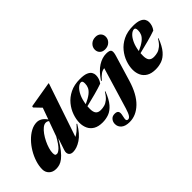

<svg xmlns="http://www.w3.org/2000/svg" viewBox="-78 -1366 2219 2219"><g transform="rotate(-45 1031.0 -257.0)"><path d="M650.5 -183Q588.5 -77.5 518.5 -31.2Q448.5 15 387.5 15Q348.5 15 332.5 -9.5Q316.5 -34 329.5 -73.5L378.5 -220Q333.5 -143 296.2 -96.5Q259 -50 227.5 -25.8Q196 -1.5 167.5 6.8Q139 15 111 15Q56.5 15 24.2 -16.8Q-8 -48.5 -8 -95.5Q-8 -152 11.2 -212.2Q30.5 -272.5 64 -328.5Q97.5 -384.5 141 -429.2Q184.5 -474 233.5 -500.5Q282.5 -527 332.5 -527Q364 -527 393.5 -509.8Q423 -492.5 449.5 -454L500.5 -595.5L422 -677.5L426 -694L739.5 -747H750.5L528.5 -90.5Q552.5 -102 580.8 -124.8Q609 -147.5 644 -188ZM210 -144Q210 -119.5 216 -110.8Q222 -102 239.5 -102Q261 -102 294 -133.2Q327 -164.5 375.5 -250.5L442 -434.5Q426 -449.5 402 -449.5Q377 -449.5 350.2 -428Q323.5 -406.5 298.5 -371.8Q273.5 -337 253.5 -296Q233.5 -255 221.8 -215Q210 -175 210 -144Z M1147 -219Q1110 -121.5 1066 -71Q1022 -20.5 973 -2.8Q924 15 870 15Q802 15 759.2 -10Q716.5 -35 696.5 -77.2Q676.5 -119.5 676.5 -171Q676.5 -227.5 698 -289.5Q719.5 -351.5 763.5 -405.5Q807.5 -459.5 875.8 -493.2Q944 -527 1037.5 -527Q1103.5 -527 1139 -512.2Q1174.5 -497.5 1188 -474.5Q1201.5 -451.5 1201.5 -427.5Q1201.5 -369 1166 -323Q1111 -303 1032.2 -282Q953.5 -261 877 -242.5Q875.5 -221 875.5 -198.5Q875.5 -149.5 894.5 -125.5Q913.5 -101.5 957 -101.5Q987 -101.5 1017.2 -109.8Q1047.5 -118 1078.2 -143.2Q1109 -168.5 1139 -219ZM1019.5 -492Q993.5 -492 964.8 -465.8Q936 -439.5 913 -390.2Q890 -341 880.5 -273Q947.5 -303 982.8 -331Q1018 -359 1031 -387.8Q1044 -416.5 1044 -448.5Q1044 -473.5 1037.5 -482.8Q1031 -492 1019.5 -492Z M1399.5 -644Q1399.5 -684.5 1430 -714.2Q1460.5 -744 1509 -744Q1549 -744 1572.5 -720.5Q1596 -697 1596 -661.5Q1596 -621 1565.5 -591.5Q1535 -562 1486.5 -562Q1446.5 -562 1423 -585.5Q1399.5 -609 1399.5 -644ZM1427.5 -107Q1376.5 62 1288.5 147.2Q1200.5 232.5 1094.5 232.5Q1026.5 232.5 991.2 202.8Q956 173 956 127.5Q956 93 977.2 67Q998.5 41 1037.5 41Q1076 41 1087 61.5Q1098 82 1086.5 126.5Q1075.5 170.5 1080.5 184.2Q1085.5 198 1104 198Q1121.5 198 1138 174.5Q1154.5 151 1173 90.5L1325.5 -416Q1295 -413.5 1268.2 -395.2Q1241.5 -377 1203 -333.5L1195.5 -339Q1260.5 -436.5 1327.5 -478.2Q1394.5 -520 1459 -520Q1517.5 -520 1528 -497.2Q1538.5 -474.5 1522 -421Z M2015 -219Q1978 -121.5 1934 -71Q1890 -20.5 1841 -2.8Q1792 15 1738 15Q1670 15 1627.2 -10Q1584.5 -35 1564.5 -77.2Q1544.5 -119.5 1544.5 -171Q1544.5 -227.5 1566 -289.5Q1587.5 -351.5 1631.5 -405.5Q1675.5 -459.5 1743.8 -493.2Q1812 -527 1905.5 -527Q1971.5 -527 2007 -512.2Q2042.5 -497.5 2056 -474.5Q2069.5 -451.5 2069.5 -427.5Q2069.5 -369 2034 -323Q1979 -303 1900.2 -282Q1821.5 -261 1745 -242.5Q1743.5 -221 1743.5 -198.5Q1743.5 -149.5 1762.5 -125.5Q1781.5 -101.5 1825 -101.5Q1855 -101.5 1885.2 -109.8Q1915.5 -118 1946.2 -143.2Q1977 -168.5 2007 -219ZM1887.5 -492Q1861.5 -492 1832.8 -465.8Q1804 -439.5 1781 -390.2Q1758 -341 1748.5 -273Q1815.5 -303 1850.8 -331Q1886 -359 1899 -387.8Q1912 -416.5 1912 -448.5Q1912 -473.5 1905.5 -482.8Q1899 -492 1887.5 -492Z"/></g></svg>

Font: Newsreader Display ExtraBold
Style: Italic
Weight: 800
Italic angle: -17°
Designer: Hugues Gentile
Foundry: Production Type
Version: Version 1.001